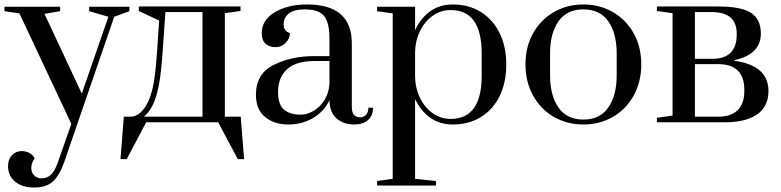

<svg xmlns="http://www.w3.org/2000/svg" viewBox="-34 -547 3495 859"><path d="M2 196Q2 166 19.5 147.5Q37 129 63 129Q82 129 97 137Q112 145 121 161Q106 182 106 205Q106 225 119 238Q132 251 152 251Q176 251 193.5 235Q211 219 225 179L285 7L53 -487L-14 -497V-517H235V-497L165 -485L332 -128L451 -472L365 -497V-517H545V-497L477 -472L253 179Q232 238 202.5 265Q173 292 118 292Q66 292 34 266Q2 240 2 196Z M1058 165H1030L942 0H620L533 165H505L520 -25H552Q574 -25 595 -44Q616 -63 632 -99Q646 -132 654.5 -181Q663 -230 670 -335L678 -455L587 -498V-518H1042V-498L972 -488V-25H1043ZM872 -493H706L695 -335Q688 -229 679 -178.5Q670 -128 657 -94Q648 -72 637.5 -56.5Q627 -41 619.5 -34Q612 -27 610 -25H872Z M1111 -123Q1111 -217 1190 -256.5Q1269 -296 1373 -296H1440V-373Q1440 -425 1428.5 -453.5Q1417 -482 1393 -493.5Q1369 -505 1328 -505Q1281 -505 1258 -486.5Q1235 -468 1235 -437Q1235 -408 1263 -399Q1263 -374 1244 -355Q1225 -336 1199 -336Q1171 -336 1154 -351.5Q1137 -367 1137 -399Q1137 -457 1195 -492Q1253 -527 1340 -527Q1540 -527 1540 -353V-67Q1540 -45 1549.5 -33.5Q1559 -22 1577 -22Q1594 -22 1604 -33.5Q1614 -45 1614 -65H1635Q1635 -30 1612.5 -10Q1590 10 1550 10Q1504 10 1472.5 -16.5Q1441 -43 1440 -99Q1416 -48 1366.5 -19Q1317 10 1257 10Q1193 10 1152 -23.5Q1111 -57 1111 -123ZM1440 -170V-274H1373Q1291 -274 1250.5 -237.5Q1210 -201 1210 -135Q1210 -80 1236 -57Q1262 -34 1312 -34Q1339 -34 1367.5 -50Q1396 -66 1416 -96.5Q1436 -127 1440 -170Z M1653 263 1723 253V-487L1653 -497V-517H1823V-412Q1848 -466 1890.5 -496.5Q1933 -527 1992 -527Q2063 -527 2117 -493.5Q2171 -460 2201 -399.5Q2231 -339 2231 -258Q2231 -177 2201 -116.5Q2171 -56 2117 -23Q2063 10 1992 10Q1933 10 1890.5 -20.5Q1848 -51 1823 -104V253L1917 263V283H1653ZM2121 -208V-308Q2121 -502 1982 -502Q1938 -502 1902 -476.5Q1866 -451 1845 -408Q1824 -365 1823 -315V-208Q1823 -157 1843.5 -112.5Q1864 -68 1900.5 -41.5Q1937 -15 1982 -15Q2121 -15 2121 -208Z M2317 -259Q2317 -338 2351.5 -399Q2386 -460 2445 -493.5Q2504 -527 2576 -527Q2648 -527 2707 -493.5Q2766 -460 2800.5 -399Q2835 -338 2835 -259Q2835 -180 2800.5 -118.5Q2766 -57 2707 -23.5Q2648 10 2576 10Q2504 10 2445 -23.5Q2386 -57 2351.5 -118.5Q2317 -180 2317 -259ZM2725 -209V-309Q2725 -398 2687.5 -451.5Q2650 -505 2576 -505Q2502 -505 2464.5 -451.5Q2427 -398 2427 -309V-209Q2427 -120 2464.5 -66Q2502 -12 2576 -12Q2650 -12 2687.5 -66Q2725 -120 2725 -209Z M2905 -20 2975 -30V-488L2905 -498V-518H3179Q3282 -518 3326 -489.5Q3370 -461 3370 -397Q3370 -304 3252 -278V-275Q3404 -254 3404 -140Q3404 -70 3353 -35Q3302 0 3211 0H2905ZM3155 -284Q3207 -284 3234.5 -311Q3262 -338 3262 -392V-396Q3262 -445 3234 -469Q3206 -493 3149 -493H3075V-284ZM3181 -25Q3236 -25 3266 -54Q3296 -83 3296 -139V-146Q3296 -203 3266.5 -231.5Q3237 -260 3181 -260H3075V-25Z"/></svg>

Font: Prata
Style: Regular
Weight: 400
Designer: Ivan Petrov
Foundry: Cyreal
Version: Version 2.000